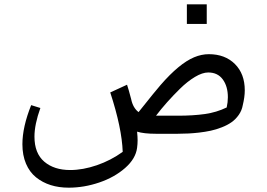

<svg xmlns="http://www.w3.org/2000/svg" viewBox="-20 -618 1234 887"><path d="M843.3 -507.3V-598.1H935.1V-507.3ZM801.8 -83.5Q871.6 -83.5 925.8 -91.1Q980 -98.6 1027.3 -121.6Q1032.7 -146 1032.7 -168.9Q1032.7 -218.8 1009.3 -251Q985.8 -283.2 941.9 -283.2Q915 -283.2 880.4 -262.5Q845.7 -241.7 811 -207.5Q748 -145.5 700.7 -83.5ZM83.5 48.3Q83.5 -31.2 124 -132.3L166.5 -119.1Q139.2 -43 139.2 13.2Q139.2 90.3 184.6 128.9Q230 167.5 304.2 167.5Q362.8 167.5 427.5 145.3Q492.2 123 546.9 83.5Q543 -26.9 489.3 -190.9L566.9 -226.6Q574.2 -205.1 585.9 -160.2Q594.2 -119.6 620.1 -100.1Q702.1 -203.1 721.7 -225.1Q808.1 -324.7 877 -353.5Q911.1 -367.7 944.8 -367.7Q1019.5 -367.7 1065.2 -322.3Q1110.8 -276.9 1110.8 -200.7Q1110.8 -170.4 1101.6 -132.3Q1097.2 -107.4 1083 -87.2Q1068.8 -66.9 1049.8 -53.5Q1030.8 -40 1004.6 -29.8Q978.5 -19.5 953.6 -14.2Q928.7 -8.8 899.4 -5.4Q852.5 0 800.8 0H700.2Q644.5 0 613.3 -9.8Q615.7 13.7 615.7 30.3Q615.7 46.9 613.3 64.9Q606.9 115.2 557.9 158.2Q508.8 201.2 438.5 225.1Q368.2 249 297.4 249Q206.1 249 146.5 201.2Q116.7 177.2 100.1 138.2Q83.5 99.1 83.5 48.3Z"/></svg>

Font: Shahab
Style: Regular
Weight: 400
Designer: Mohammad Saleh Souzanchi
Foundry: http://font-store.ir
Version: Version:0.0.2;RFB:1.2.5;Building:2016-11-27 11:18:45.721916